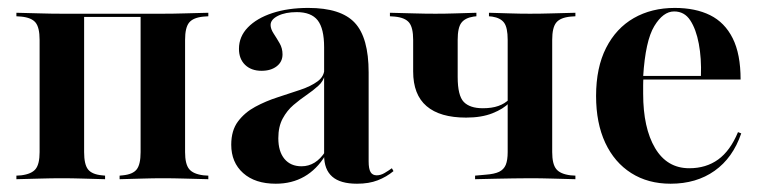

<svg xmlns="http://www.w3.org/2000/svg" viewBox="-20 -448 1908 480"><path d="M387.1 -2.4Q362.1 -2.4 337.5 -1.6Q312.9 -0.8 279 0V-8.9L287.1 -9.7Q312.1 -12.1 321.8 -24.6Q331.5 -37.1 331.5 -67.7V-413.7H387.1Q413.7 -413.7 439.5 -414.5Q465.3 -415.3 500.8 -416.1V-407.3L488.7 -406.5Q462.9 -404 452.8 -391.5Q442.7 -379 442.7 -348.4V-67.7Q442.7 -37.9 452.8 -25.4Q462.9 -12.9 488.7 -9.7L500.8 -8.9V0Q465.3 -0.8 439.5 -1.6Q413.7 -2.4 387.1 -2.4ZM134.7 -2.4Q108.1 -2.4 82.3 -1.6Q56.5 -0.8 21 0V-8.9L33.1 -9.7Q58.9 -12.9 69 -25.4Q79 -37.9 79 -67.7V-348.4Q79 -379 69 -391.5Q58.9 -404 33.1 -406.5L21 -407.3V-416.1Q56.5 -415.3 82.3 -414.5Q108.1 -413.7 134.7 -413.7H190.3V-67.7Q190.3 -37.1 200 -24.6Q209.7 -12.1 234.7 -9.7L242.7 -8.9V0Q208.9 -0.8 184.7 -1.6Q160.5 -2.4 134.7 -2.4ZM163.7 -405.6V-413.7H358.9V-405.6Z M790.3 -208.1V-329.8Q790.3 -376.6 774.2 -397.2Q758.1 -417.7 721.8 -417.7Q693.5 -417.7 675 -408.5Q656.5 -399.2 656.5 -385.5Q656.5 -375.8 664.1 -364.1Q671.8 -352.4 679 -339.9Q686.3 -327.4 686.3 -312.1Q686.3 -293.5 671.8 -282.3Q657.3 -271 633.9 -271Q608.1 -271 592.7 -285.9Q577.4 -300.8 577.4 -325.8Q577.4 -356.5 599.6 -379.4Q621.8 -402.4 660.9 -415.3Q700 -428.2 750.8 -428.2Q832.3 -428.2 866.9 -391.1Q901.6 -354 901.6 -266.9V-208.1ZM669.4 11.3Q617.7 11.3 587.9 -15.3Q558.1 -41.9 558.1 -86.3Q558.1 -121.8 575 -144.4Q591.9 -166.9 618.1 -181Q644.4 -195.2 674.2 -204.8Q704 -214.5 730.6 -223.4Q757.3 -232.3 774.2 -244.8Q791.1 -257.3 791.1 -277.4L791.9 -260.5Q788.7 -245.2 775.8 -233.5Q762.9 -221.8 746.4 -210.5Q729.8 -199.2 713.7 -185.5Q697.6 -171.8 686.7 -151.6Q675.8 -131.5 675.8 -102.4Q675.8 -69.4 691.1 -50.8Q706.5 -32.3 733.9 -32.3Q751.6 -32.3 766.5 -41.5Q781.5 -50.8 793.5 -69.4V-59.7Q771.8 -24.2 740.7 -6.5Q709.7 11.3 669.4 11.3ZM901.6 -44.4Q901.6 -25.8 906.5 -17.7Q911.3 -9.7 921.8 -9.7Q931.5 -9.7 941.1 -15.3Q950.8 -21 959.7 -27.4L963.7 -20.2Q946 -5.6 924.2 2.8Q902.4 11.3 872.6 11.3Q830.6 11.3 810.5 -6.5Q790.3 -24.2 790.3 -59.7V-208.1H901.6Z M1145.2 -154Q1079.8 -154 1046.4 -182.7Q1012.9 -211.3 1012.9 -269.4V-348.4Q1012.9 -379 1002.8 -391.5Q992.7 -404 966.9 -406.5L954.8 -407.3V-416.1Q990.3 -415.3 1016.1 -414.5Q1041.9 -413.7 1068.5 -413.7Q1093.5 -413.7 1117.7 -414.5Q1141.9 -415.3 1171 -416.1V-407.3L1163.7 -406.5Q1142.7 -403.2 1133.5 -391.1Q1124.2 -379 1124.2 -348.4V-255.6Q1124.2 -208.9 1139.5 -193.1Q1154.8 -177.4 1187.1 -177.4Q1209.7 -177.4 1225.8 -183.1Q1241.9 -188.7 1253.2 -200V-191.1Q1238.7 -175.8 1211.3 -164.9Q1183.9 -154 1145.2 -154ZM1304.8 -2.4Q1283.9 -2.4 1262.9 -2Q1241.9 -1.6 1219 -1.2Q1196 -0.8 1167.7 0V-8.9L1194.4 -11.3Q1216.1 -12.9 1227.8 -18.5Q1239.5 -24.2 1244.4 -35.9Q1249.2 -47.6 1249.2 -67.7V-348.4Q1249.2 -379 1240.3 -391.1Q1231.5 -403.2 1210.5 -406.5L1202.4 -407.3V-416.1Q1232.3 -415.3 1256 -414.5Q1279.8 -413.7 1304.8 -413.7Q1332.3 -413.7 1358.1 -414.5Q1383.9 -415.3 1418.5 -416.1V-407.3L1406.5 -406.5Q1380.6 -404 1370.6 -391.5Q1360.5 -379 1360.5 -348.4V-67.7Q1360.5 -37.9 1370.6 -25.4Q1380.6 -12.9 1406.5 -9.7L1418.5 -8.9V0Q1383.9 -0.8 1358.1 -1.6Q1332.3 -2.4 1304.8 -2.4Z M1656.5 11.3Q1600 11.3 1558.1 -15.3Q1516.1 -41.9 1493.1 -91.1Q1470.2 -140.3 1470.2 -208.1Q1470.2 -279 1495.2 -328.2Q1520.2 -377.4 1564.5 -402.8Q1608.9 -428.2 1666.9 -428.2Q1718.5 -428.2 1755.2 -410.1Q1791.9 -391.9 1811.7 -352.4Q1831.5 -312.9 1831.5 -249.2H1550L1549.2 -258.1H1732.3Q1733.9 -302.4 1727 -338.7Q1720.2 -375 1705.6 -397.2Q1691.1 -419.4 1665.3 -419.4Q1637.9 -419.4 1615.7 -382.7Q1593.5 -346 1587.9 -256.5L1588.7 -254.8Q1587.9 -245.2 1587.9 -234.7Q1587.9 -224.2 1587.9 -213.7Q1587.9 -128.2 1617.7 -77.8Q1647.6 -27.4 1703.2 -27.4Q1745.2 -27.4 1775.4 -49.2Q1805.6 -71 1825 -117.7L1833.1 -114.5Q1812.1 -53.2 1766.5 -21Q1721 11.3 1656.5 11.3Z"/></svg>

Font: Playfair 144pt SemiCondensed
Style: Bold
Weight: 700
Width: 4
Designer: Claus Eggers Sørensen
Foundry: Claus Eggers Sørensen
Version: Version 2.203